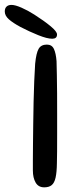

<svg xmlns="http://www.w3.org/2000/svg" viewBox="-85 -778 313 803"><path d="M100 5.5Q75.5 5.5 64 -14.5Q52.5 -34.5 52.5 -65Q52.5 -79 52.5 -108.2Q52.5 -137.5 53 -177Q53.5 -216.5 54 -261.5Q54.5 -306.5 55.5 -352.2Q56.5 -398 58.2 -439Q60 -480 62 -511.5Q66.5 -557 76.8 -574.2Q87 -591.5 111 -591.5Q132 -591.5 140.5 -573.2Q149 -555 151.5 -522Q152 -499.5 152.8 -464.2Q153.5 -429 153.8 -387Q154 -345 154 -301.5Q154 -258 154 -217.8Q154 -177.5 153.8 -145.5Q153.5 -113.5 153 -96Q152.5 -57.5 147.5 -35.2Q142.5 -13 131.2 -3.8Q120 5.5 100 5.5ZM133.5 -616Q112 -616 74.8 -631Q37.5 -646 1 -665Q-31.5 -682.5 -48.2 -697.5Q-65 -712.5 -65 -730Q-65 -743.5 -57.5 -750.5Q-50 -757.5 -37 -757.5Q-21.5 -757.5 5.2 -745.8Q32 -734 58.5 -717Q100 -690.5 126.8 -668.2Q153.5 -646 153.5 -634Q153.5 -624.5 148.2 -620.2Q143 -616 133.5 -616Z"/></svg>

Font: Gluten Thin Light
Style: Regular
Weight: 300
Version: Version 1.300